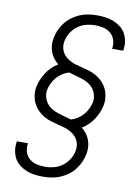

<svg xmlns="http://www.w3.org/2000/svg" viewBox="-102 -891 805 1102"><g transform="rotate(10 300.0 -340.0)"><path d="M229 143Q203 143 178.5 140Q154 137 131.5 128Q109 119 90 104.5Q71 90 59.5 69.5Q48 49 44 24Q40 -1 44 -26Q44 -27 44.5 -28.5Q45 -30 45 -31H110Q109 -30 109 -29Q109 -28 109 -28Q105 -3 112.5 20.5Q120 44 138 59Q156 74 180 79.5Q204 85 229 85Q255 85 281.5 78Q308 71 330.5 54Q353 37 368 12.5Q383 -12 387 -39Q390 -56 387 -72.5Q384 -89 375.5 -103Q367 -117 355 -127Q343 -137 328.5 -144.5Q314 -152 298 -156.5Q282 -161 266 -165H265Q241 -171 218.5 -178Q196 -185 176 -196.5Q156 -208 139.5 -225Q123 -242 113 -262.5Q103 -283 99.5 -307Q96 -331 100 -356Q104 -378 113 -399.5Q122 -421 134.5 -441Q147 -461 164.5 -478Q182 -495 202 -507Q187 -519 175 -534.5Q163 -550 156 -568Q149 -586 147 -607Q145 -628 149 -648Q153 -673 163.5 -697Q174 -721 190 -742Q206 -763 227.5 -779Q249 -795 273 -805Q297 -815 322 -819Q347 -823 371 -823Q397 -823 421.5 -820Q446 -817 468.5 -808Q491 -799 510 -784.5Q529 -770 540.5 -749.5Q552 -729 556 -704Q560 -679 556 -654Q556 -653 555.5 -651.5Q555 -650 555 -649H490Q491 -650 491 -651Q491 -652 491 -652Q495 -677 487.5 -700.5Q480 -724 462 -739Q444 -754 420 -759.5Q396 -765 371 -765Q345 -765 318.5 -758Q292 -751 269.5 -734Q247 -717 232 -692.5Q217 -668 213 -641Q210 -624 213 -607.5Q216 -591 224.5 -577Q233 -563 245 -553Q257 -543 271.5 -535.5Q286 -528 302 -523.5Q318 -519 334 -515H335Q359 -509 381.5 -502Q404 -495 424 -483.5Q444 -472 460.5 -455Q477 -438 487 -417.5Q497 -397 500.5 -373Q504 -349 500 -324Q496 -302 487 -280.5Q478 -259 465.5 -239Q453 -219 435.5 -202Q418 -185 398 -173Q413 -161 425 -145.5Q437 -130 444 -112Q451 -94 453 -73Q455 -52 451 -32Q447 -7 436.5 17Q426 41 410 62Q394 83 372.5 99Q351 115 327 125Q303 135 278 139Q253 143 229 143ZM329 -208Q349 -214 367.5 -226Q386 -238 400 -254.5Q414 -271 423 -290.5Q432 -310 436 -330Q439 -351 433.5 -371Q428 -391 416 -406.5Q404 -422 386.5 -432.5Q369 -443 349.5 -449.5Q330 -456 310.5 -461Q291 -466 271 -472Q251 -466 232.5 -454Q214 -442 200 -425.5Q186 -409 177 -389.5Q168 -370 164 -350Q161 -329 166.5 -309Q172 -289 184 -273.5Q196 -258 213.5 -247.5Q231 -237 250.5 -230.5Q270 -224 289.5 -219Q309 -214 329 -208Z"/></g></svg>

Font: Iosevka Etoile Light Oblique
Style: Regular
Weight: 300
Italic angle: -9°
Designer: Belleve Invis
Foundry: Belleve Invis
Version: Version 15.5.2; ttfautohint (v1.8.4)